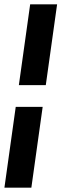

<svg xmlns="http://www.w3.org/2000/svg" viewBox="-52 -720 316 891"><path d="M88 -700H213L160.5 -325H35.5ZM21 -224H146L93.5 151H-31.5Z"/></svg>

Font: Urbanist
Style: Bold Italic
Weight: 700
Italic angle: -8°
Designer: Corey Hu
Foundry: Corey Hu
Version: Version 1.330; ttfautohint (v1.8.4.7-5d5b)